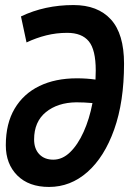

<svg xmlns="http://www.w3.org/2000/svg" viewBox="-20 -730 520 760"><path d="M174 10Q94 10 48.5 -35.5Q3 -81 3 -155Q3 -241 38 -300Q73 -359 136 -389.5Q199 -420 284 -420Q323 -420 358 -415Q359 -433 359 -451Q359 -533 331.5 -566.5Q304 -600 246 -600Q203 -600 163 -590Q123 -580 85 -562L63 -665Q157 -710 271 -710Q367 -710 419 -653Q471 -596 471 -478Q471 -327 432 -217.5Q393 -108 326 -49Q259 10 174 10ZM115 -178Q115 -141 135.5 -119.5Q156 -98 191 -98Q227 -98 257.5 -127.5Q288 -157 311 -208Q334 -259 346 -322Q313 -325 282 -325Q208 -324 161.5 -286Q115 -248 115 -178Z"/></svg>

Font: Georama SemiCondensed SemiBold
Style: Italic
Weight: 600
Width: 4
Italic angle: -9°
Designer: Jean-Baptiste Levee
Foundry: Production Type
Version: Version 1.000